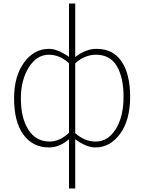

<svg xmlns="http://www.w3.org/2000/svg" viewBox="-20 -814 810 1077"><path d="M402 -459V-67Q455 -20 516 -20Q586 -20 629.5 -90Q673 -160 673 -271Q673 -379 635.5 -443Q598 -507 518 -507Q456 -507 402 -459ZM367 -69V-459Q316 -507 254 -507Q186 -507 141.5 -436Q97 -365 97 -262Q97 -152 139.5 -86Q182 -20 258 -20Q315 -20 367 -69ZM367 243V-33Q314 13 255 13Q164 13 111.5 -58.5Q59 -130 59 -262Q59 -387 115 -463.5Q171 -540 255 -540Q302 -540 367 -495V-794H402V-494Q461 -540 521 -540Q615 -540 662.5 -468.5Q710 -397 710 -271Q710 -141 654 -64Q598 13 515 13Q464 13 402 -33V243Z"/></svg>

Font: Noto Sans Korean Thin
Style: Regular
Weight: 250
Designer: Ryoko NISHIZUKA  (kana & ideographs); Paul D. Hunt (Latin, Greek & Cyrillic); Wenlong ZHANG  (bopomofo); Sandoll Communi
Foundry: Adobe Systems Incorporated
Version: Version 1.0001;PS 1;hotconv 1.0.78;makeotf.lib2.5.61930